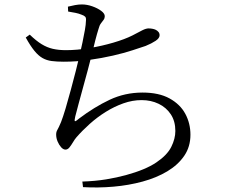

<svg xmlns="http://www.w3.org/2000/svg" viewBox="-20 -802 1040 865"><path d="M351 16Q410 14 458.5 6Q507 -2 547 -13Q635 -37 684 -70Q733 -103 751.5 -140Q770 -177 770 -212Q770 -256 749.5 -287Q729 -318 694.5 -334.5Q660 -351 618 -351Q577 -351 536 -336.5Q495 -322 456.5 -298Q418 -274 384.5 -244Q351 -214 324 -183Q317 -175 309 -161.5Q301 -148 293 -138Q285 -128 275 -128Q265 -128 255.5 -138.5Q246 -149 239.5 -164.5Q233 -180 233 -196Q233 -208 238.5 -217Q244 -226 255 -252Q264 -275 275.5 -313.5Q287 -352 299 -397Q311 -442 321.5 -482.5Q332 -523 338 -550Q345 -580 351.5 -610.5Q358 -641 362.5 -667Q367 -693 367 -706Q369 -721 364 -726.5Q359 -732 347 -736Q335 -741 320.5 -744Q306 -747 287 -750L286 -772Q302 -776 318 -779Q334 -782 349 -782Q372 -782 396 -773.5Q420 -765 436 -753Q452 -741 452 -729Q452 -720 447 -713Q442 -706 435 -697Q428 -688 424 -672Q417 -650 409.5 -621Q402 -592 392 -550Q385 -522 375 -484.5Q365 -447 354 -407.5Q343 -368 334 -334Q325 -300 319 -277Q315 -260 317 -256.5Q319 -253 335 -267Q405 -320 474 -352.5Q543 -385 622 -385Q696 -385 744 -358.5Q792 -332 815 -289Q838 -246 838 -195Q838 -141 810 -100Q782 -59 733.5 -30Q685 -1 622.5 16Q560 33 491 39Q422 45 354 41ZM267 -524Q236 -524 213 -527Q190 -530 171.5 -540.5Q153 -551 135 -573Q117 -595 96 -633L114 -646Q143 -618 167.5 -603Q192 -588 218 -582Q244 -576 277 -576Q327 -576 383.5 -585.5Q440 -595 491 -610Q542 -625 576 -642Q604 -657 621 -665.5Q638 -674 649 -674Q657 -674 666 -672.5Q675 -671 682 -667.5Q689 -664 694 -658Q699 -652 699 -643Q699 -630 681 -618Q663 -606 636 -595Q615 -588 577 -575.5Q539 -563 489 -551.5Q439 -540 382 -532Q325 -524 267 -524Z"/></svg>

Font: Noto Serif KR
Style: Regular
Weight: 400
Designer: Ryoko NISHIZUKA  (kana & ideographs); Frank Grießhammer (Latin, Greek & Cyrillic); Wenlong ZHANG  (bopomofo); Sandoll Co
Foundry: Adobe
Version: Version 2.003-H1;hotconv 1.1.1;makeotfexe 2.6.0